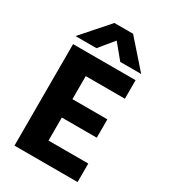

<svg xmlns="http://www.w3.org/2000/svg" viewBox="-215 -1001 975 1104"><g transform="rotate(30 272.0 -449.0)"><path d="M193 -721H54L210 -898H334L490 -721H351L272 -817ZM484 0H65V-674H480V-551H220V-398H452V-276H220V-123H484Z"/></g></svg>

Font: Hind Mysuru
Style: Bold
Weight: 700
Designer: Manushi Parikh, Hitesh Malaviya
Foundry: Indian Type Foundry
Version: Version 0.703;PS 1.0;hotconv 1.0.86;makeotf.lib2.5.63406